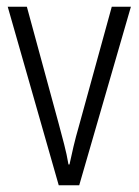

<svg xmlns="http://www.w3.org/2000/svg" viewBox="-20 -552 413 572"><path d="M155 0 3 -532H60L155 -183Q163 -153 171 -122.5Q179 -92 184 -62H187Q192 -86 199 -115.5Q206 -145 215 -176L313 -532H370L216 0Z"/></svg>

Font: Noto Sans Telugu Condensed Light
Style: Regular
Weight: 300
Width: 3
Designer: Jelle Bosma - Monotype Design Team
Foundry: Monotype Imaging Inc.
Version: Version 2.005; ttfautohint (v1.8.4.7-5d5b)